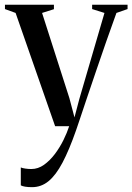

<svg xmlns="http://www.w3.org/2000/svg" viewBox="-32 -522 547 794"><path d="M100.5 252Q84 252 72 250Q60 248 54 244.5V170.5Q61 173.5 73.2 175.2Q85.5 177 97.5 177Q125.5 177 150 159.5Q174.5 142 195 114.8Q215.5 87.5 230.5 57Q245.5 26.5 254 0H196L32.5 -468.5L-11.5 -484.5V-502.5H191V-484L142 -468.5L255 -116L276 -36.5L296 -112.5L400 -468.5L349 -484.5V-502.5H495.5V-484.5L449.5 -468.5Q429 -412 407.2 -349.8Q385.5 -287.5 365 -227.2Q344.5 -167 327.2 -115.8Q310 -64.5 298.2 -29.2Q286.5 6 282.5 17Q254 98.5 226.5 150.5Q199 202.5 168.8 227.2Q138.5 252 100.5 252Z"/></svg>

Font: Merriweather 144pt
Style: Regular
Weight: 400
Version: Version 2.100